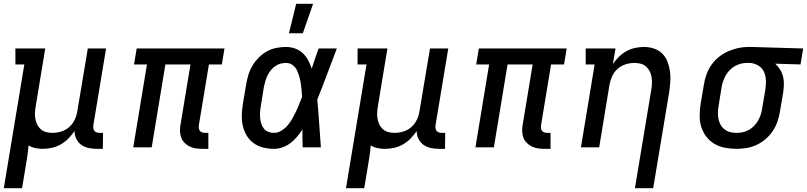

<svg xmlns="http://www.w3.org/2000/svg" viewBox="-20 -775 4245 1010"><path d="M0 215 108 -436H61V-520H218L168 -217Q165 -200 164 -183Q163 -166 166 -150Q169 -134 176 -119.5Q183 -105 195.5 -94.5Q208 -84 223.5 -80Q239 -76 256 -76Q279 -76 303 -83.5Q327 -91 345 -107.5Q363 -124 373.5 -146.5Q384 -169 387 -192L442 -520H538L471 -116Q470 -108 471 -100Q472 -92 476.5 -86.5Q481 -81 488.5 -78.5Q496 -76 504 -76H522L521 8H490Q467 8 446 3.5Q425 -1 408 -13Q391 -25 381.5 -44.5Q372 -64 372 -86Q358 -65 340 -46.5Q322 -28 300 -15.5Q278 -3 253.5 2.5Q229 8 205 8Q185 8 166 4Q147 0 130 -10Q128 19 123.5 48.5Q119 78 114 107L96 215Z M1045 8Q1027 8 1010 5.5Q993 3 978.5 -4Q964 -11 952 -22.5Q940 -34 934 -49Q928 -64 927 -81Q926 -98 929 -116L982 -436H850L778 0H681L753 -436H685L699 -520H1161L1147 -436H1079L1026 -116Q1025 -108 1026 -100Q1027 -92 1031.5 -86.5Q1036 -81 1043.5 -78.5Q1051 -76 1059 -76H1076V8Z M1421 8Q1392 8 1364 1Q1336 -6 1313.5 -22.5Q1291 -39 1277 -63Q1263 -87 1257 -114.5Q1251 -142 1252 -171.5Q1253 -201 1258 -231L1275 -331Q1279 -356 1286.5 -381Q1294 -406 1308 -429.5Q1322 -453 1341.5 -472.5Q1361 -492 1384.5 -505Q1408 -518 1434 -523Q1460 -528 1485 -528Q1510 -528 1533 -519.5Q1556 -511 1573 -495Q1590 -479 1601 -458Q1612 -437 1620 -414Q1629 -441 1637.5 -467.5Q1646 -494 1656 -520H1752Q1726 -453 1701 -385.5Q1676 -318 1649 -251Q1655 -189 1659 -126Q1663 -63 1668 0H1572Q1571 -23 1571 -46.5Q1571 -70 1571 -94Q1558 -74 1542.5 -55.5Q1527 -37 1508 -22.5Q1489 -8 1466 0Q1443 8 1421 8ZM1421 -76Q1441 -76 1460 -87.5Q1479 -99 1493 -115.5Q1507 -132 1517.5 -150.5Q1528 -169 1537 -188Q1546 -207 1553.5 -226.5Q1561 -246 1569 -265Q1568 -284 1566.5 -302Q1565 -320 1562 -338Q1559 -356 1554 -373.5Q1549 -391 1541.5 -406.5Q1534 -422 1519 -433Q1504 -444 1485 -444Q1470 -444 1455 -440Q1440 -436 1427 -426.5Q1414 -417 1403.5 -404Q1393 -391 1386.5 -376.5Q1380 -362 1375.5 -347Q1371 -332 1368 -317L1352 -217Q1349 -201 1348 -185.5Q1347 -170 1348.5 -154.5Q1350 -139 1354.5 -124.5Q1359 -110 1368 -98.5Q1377 -87 1391.5 -81.5Q1406 -76 1421 -76ZM1500 -600 1538 -755H1627L1573 -600Z M1800 215 1908 -436H1861V-520H2018L1968 -217Q1965 -200 1964 -183Q1963 -166 1966 -150Q1969 -134 1976 -119.5Q1983 -105 1995.5 -94.5Q2008 -84 2023.5 -80Q2039 -76 2056 -76Q2079 -76 2103 -83.5Q2127 -91 2145 -107.5Q2163 -124 2173.5 -146.5Q2184 -169 2187 -192L2242 -520H2338L2271 -116Q2270 -108 2271 -100Q2272 -92 2276.5 -86.5Q2281 -81 2288.5 -78.5Q2296 -76 2304 -76H2322L2321 8H2290Q2267 8 2246 3.5Q2225 -1 2208 -13Q2191 -25 2181.5 -44.5Q2172 -64 2172 -86Q2158 -65 2140 -46.5Q2122 -28 2100 -15.5Q2078 -3 2053.5 2.5Q2029 8 2005 8Q1985 8 1966 4Q1947 0 1930 -10Q1928 19 1923.5 48.5Q1919 78 1914 107L1896 215Z M2845 8Q2827 8 2810 5.5Q2793 3 2778.5 -4Q2764 -11 2752 -22.5Q2740 -34 2734 -49Q2728 -64 2727 -81Q2726 -98 2729 -116L2782 -436H2650L2578 0H2481L2553 -436H2485L2499 -520H2961L2947 -436H2879L2826 -116Q2825 -108 2826 -100Q2827 -92 2831.5 -86.5Q2836 -81 2843.5 -78.5Q2851 -76 2859 -76H2876V8Z M3320 215 3406 -303Q3409 -320 3409.5 -337Q3410 -354 3407.5 -370Q3405 -386 3397.5 -400.5Q3390 -415 3378 -425.5Q3366 -436 3350 -440Q3334 -444 3317 -444Q3294 -444 3270.5 -436.5Q3247 -429 3228.5 -412.5Q3210 -396 3200 -373.5Q3190 -351 3186 -328L3132 0H3036L3108 -436H3061V-520H3218L3204 -438Q3218 -459 3236 -476.5Q3254 -494 3275.5 -506Q3297 -518 3321 -523Q3345 -528 3368 -528Q3395 -528 3420.5 -519.5Q3446 -511 3464 -493Q3482 -475 3491.5 -450Q3501 -425 3504.5 -398.5Q3508 -372 3506 -344.5Q3504 -317 3500 -289L3416 215Z M3854 8Q3823 8 3792.5 2Q3762 -4 3737 -19Q3712 -34 3694.5 -57.5Q3677 -81 3668.5 -109Q3660 -137 3660.5 -168.5Q3661 -200 3666 -231L3683 -331Q3687 -357 3696.5 -383.5Q3706 -410 3722 -433Q3738 -456 3760.5 -474.5Q3783 -493 3809 -504.5Q3835 -516 3862 -522Q3889 -528 3915 -528H3931L4205 -520L4191 -436L4058 -440Q4072 -427 4083 -410Q4094 -393 4099 -373Q4104 -353 4103.5 -332Q4103 -311 4100 -289L4083 -189Q4079 -163 4070 -136.5Q4061 -110 4045.5 -86.5Q4030 -63 4008 -44Q3986 -25 3960.5 -13Q3935 -1 3907.5 3.5Q3880 8 3854 8ZM3855 -76Q3871 -76 3887.5 -79.5Q3904 -83 3919 -91.5Q3934 -100 3946.5 -112.5Q3959 -125 3967.5 -140Q3976 -155 3981.5 -171Q3987 -187 3989 -203L4006 -303Q4010 -327 4009 -351.5Q4008 -376 3999 -396.5Q3990 -417 3970 -429.5Q3950 -442 3925 -444H3909Q3885 -444 3861 -434.5Q3837 -425 3819 -406.5Q3801 -388 3790.5 -364.5Q3780 -341 3776 -317L3760 -217Q3757 -200 3756.5 -182.5Q3756 -165 3759.5 -148.5Q3763 -132 3771 -118Q3779 -104 3792 -94Q3805 -84 3821 -80Q3837 -76 3855 -76Z"/></svg>

Font: Iosevka Etoile Medium
Style: Italic
Weight: 500
Italic angle: -9°
Designer: Belleve Invis
Foundry: Belleve Invis
Version: Version 22.1.2; ttfautohint (v1.8.4)